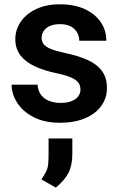

<svg xmlns="http://www.w3.org/2000/svg" viewBox="-20 -558 555 888"><path d="M257.8 9.8Q185.1 9.8 135 -16.4Q85 -42.5 59.3 -83Q33.7 -123.5 33.7 -166.5H153.8Q155.8 -136.2 171.1 -117.4Q186.5 -98.6 210.2 -90.3Q233.9 -82 259.8 -82Q290 -82 310.5 -90.1Q331.1 -98.1 341.6 -112.1Q352.1 -126 352.1 -144.5Q352.1 -161.1 343.5 -174.3Q335 -187.5 310.8 -198.7Q286.6 -210 239.7 -219.7Q184.1 -231.4 141.6 -251Q99.1 -270.5 75 -301.5Q50.8 -332.5 50.8 -377Q50.8 -420.4 75.7 -457Q100.6 -493.7 147 -515.9Q193.4 -538.1 256.8 -538.1Q323.7 -538.1 371.8 -515.9Q419.9 -493.7 445.8 -455.8Q471.7 -418 471.7 -369.6H346.7Q346.7 -400.9 324.2 -423.6Q301.8 -446.3 256.3 -446.3Q229 -446.3 210 -437.5Q190.9 -428.7 181.6 -414.3Q172.4 -399.9 172.4 -382.8Q172.4 -366.2 181.9 -353.8Q191.4 -341.3 214.4 -331.8Q237.3 -322.3 278.3 -313.5Q337.9 -301.3 382.1 -282Q426.3 -262.7 450.4 -231.2Q474.6 -199.7 474.6 -150.4Q474.6 -104 448 -67.6Q421.4 -31.2 372.6 -10.7Q323.7 9.8 257.8 9.8ZM314.5 153.8Q314.5 205.6 297.4 240Q280.3 274.4 238.3 309.6L171.9 272Q181.6 255.9 188.2 244.9Q194.8 233.9 198.2 223.6Q201.7 213.4 203.1 198.5Q204.6 183.6 204.6 159.2V82.5H314.5Z"/></svg>

Font: Heebo SemiBold
Style: Regular
Weight: 600
Designer: Oded Ezer
Foundry: Ezer Type House
Version: Version 3.100